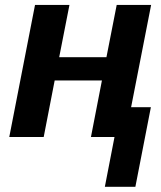

<svg xmlns="http://www.w3.org/2000/svg" viewBox="-20 -548 644 768"><path d="M583.5 -119.1 521.5 199.2H399.4L438 0H343.8L387.7 -226.1H198.7L154.8 0H17.1L120.1 -528.3H257.8L216.8 -319.3H405.8L446.8 -528.3H584.5L504.4 -119.1Z"/></svg>

Font: Arimo
Style: Bold Italic
Weight: 700
Italic angle: -12°
Designer: Steve Matteson
Foundry: Monotype Imaging Inc.
Version: Version 1.33